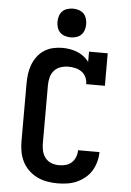

<svg xmlns="http://www.w3.org/2000/svg" viewBox="-63 -1011 726 1065"><g transform="rotate(5 300.0 -478.5)"><path d="M297 8Q269 8 240 3Q211 -2 185 -14.5Q159 -27 137.5 -47.5Q116 -68 103 -93.5Q90 -119 84.5 -147.5Q79 -176 79 -205V-530Q79 -556 82.5 -582.5Q86 -609 95.5 -634Q105 -659 121 -680.5Q137 -702 159.5 -716.5Q182 -731 208 -737Q234 -743 261 -743Q282 -743 302.5 -739.5Q323 -736 342.5 -728.5Q362 -721 379 -708Q396 -695 409 -678V-735H513V-554H409Q409 -574 401 -592Q393 -610 377 -621.5Q361 -633 341.5 -637.5Q322 -642 302 -642Q281 -642 259.5 -635Q238 -628 223.5 -611.5Q209 -595 203.5 -573.5Q198 -552 198 -530V-205Q198 -184 203 -163Q208 -142 221.5 -125Q235 -108 255.5 -100.5Q276 -93 297 -93Q317 -93 335.5 -98Q354 -103 368 -116Q382 -129 389 -147.5Q396 -166 396 -185Q396 -185 396 -185Q396 -185 396 -185H515Q515 -185 515 -184.5Q515 -184 515 -184Q515 -157 507.5 -130Q500 -103 486 -80Q472 -57 450.5 -39.5Q429 -22 404 -11Q379 0 352 4Q325 8 297 8ZM300 -805Q284 -805 268 -810Q252 -815 241 -826Q230 -837 225 -853Q220 -869 220 -885Q220 -901 225 -917Q230 -933 241 -944Q252 -955 268 -960Q284 -965 300 -965Q316 -965 332 -960Q348 -955 359 -944Q370 -933 375 -917Q380 -901 380 -885Q380 -869 375 -853Q370 -837 359 -826Q348 -815 332 -810Q316 -805 300 -805Z"/></g></svg>

Font: Iosevka Slab Extended
Style: Bold
Weight: 700
Width: 7
Monospace: yes
Designer: Belleve Invis
Foundry: Belleve Invis
Version: Version 11.1.0; ttfautohint (v1.8.3)